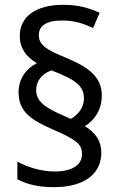

<svg xmlns="http://www.w3.org/2000/svg" viewBox="-20 -783 501 796"><path d="M57 -400C57 -322 106 -286 202 -245C298 -203 320 -185 320 -144C320 -105 288 -72 206 -72C151 -72 91 -91 52 -113V-40C91 -19 139 -7 204 -7C326 -7 400 -60 400 -150C400 -198 377 -232 332 -260C370 -283 402 -326 402 -387C402 -464 348 -504 255 -543C171 -577 141 -597 141 -637C141 -675 170 -698 238 -698C289 -698 324 -686 366 -667L393 -730C346 -751 305 -763 241 -763C130 -763 62 -715 62 -634C62 -584 87 -548 133 -521C91 -500 57 -460 57 -400ZM130 -410C130 -450 158 -480 194 -491C301 -450 328 -423 328 -375C328 -335 303 -308 274 -290L247 -302C164 -337 130 -364 130 -410Z"/></svg>

Font: Noto Sans Gurmukhi UI SemiCondensed
Style: Regular
Weight: 400
Width: 4
Designer: Jelle Bosma - Monotype Design Team
Foundry: Monotype Imaging Inc.
Version: Version 2.004